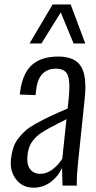

<svg xmlns="http://www.w3.org/2000/svg" viewBox="-20 -844 437 873"><path d="M114.3 -646.5 219.2 -823.7H301.3L367.7 -646.5H314.5L256.3 -787.6L168.5 -646.5ZM132.8 9.3Q82 9.3 53.2 -28.3Q28.8 -59.6 28.8 -103.5Q28.8 -111.8 29.8 -120.6Q33.2 -149.4 40.5 -172.1Q47.9 -194.8 63.2 -214.8Q78.6 -234.9 96.2 -250.2Q113.8 -265.6 145 -283Q176.3 -300.3 207.3 -314.9Q238.3 -329.6 287.6 -350.6L292 -392.1Q295.4 -424.8 295.4 -449.2Q295.4 -483.9 288.1 -502Q276.4 -531.7 234.9 -531.7Q154.3 -531.7 144 -432.6L141.6 -411.6L69.8 -414.1Q70.3 -418 72.3 -431.6Q84 -513.7 127 -550.3Q169.9 -586.9 244.6 -586.9Q320.8 -586.9 348.6 -541.5Q368.2 -508.8 368.2 -447.8Q368.2 -423.8 365.2 -396L335.9 -114.7Q329.1 -54.2 329.1 -10.7Q329.1 -5.4 329.1 0H264.2Q262.2 -59.1 262.2 -80.1Q244.6 -42 210.4 -16.4Q176.3 9.3 132.8 9.3ZM163.1 -53.7Q192.9 -53.7 219.2 -74Q245.6 -94.2 263.2 -122.1L282.2 -302.2Q193.8 -257.8 168 -240.2Q124 -210 111.3 -169.9Q106.9 -155.3 105 -137.7Q104 -128.9 104 -121.1Q104 -90.8 117.2 -74.2Q134.3 -53.7 163.1 -53.7Z"/></svg>

Font: Oswald
Style: Light
Weight: 300
Designer: Vernon Adams
Foundry: Vernon Adams
Version: 3.0; ttfautohint (v0.95.6-bc232) -l 8 -r 50 -G 200 -x 0 -w "